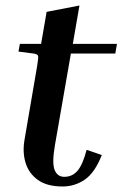

<svg xmlns="http://www.w3.org/2000/svg" viewBox="-20 -666 444 696"><path d="M349 -104Q324 -40 287.5 -15Q251 10 207 10Q150 10 117 -14Q84 -38 72.5 -76.5Q61 -115 69 -160L114 -423Q120 -457 118 -463.5Q116 -470 101 -472L47 -479L52 -507H129L149 -623L268 -646L244 -507H404L398 -472H237L179 -139Q168 -75 178 -50Q188 -25 213 -25Q242 -25 261 -47Q280 -69 294 -123Z"/></svg>

Font: Inria Serif
Style: Bold Italic
Weight: 700
Italic angle: -10°
Designer: Black Foundry Team
Foundry: Black Foundry
Version: Version 1.000; ttfautohint (v1.8.3)